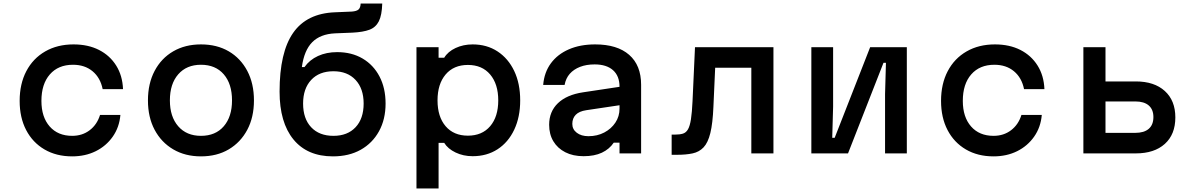

<svg xmlns="http://www.w3.org/2000/svg" viewBox="-20 -874 6790 1094"><path d="M391 17Q301 17 233.5 -22.5Q166 -62 129 -133Q92 -204 92 -299Q92 -396 130 -468.5Q168 -541 237.5 -581Q307 -621 399 -621Q482 -621 544 -589.5Q606 -558 642 -500.5Q678 -443 681 -366H565Q552 -431 507.5 -468Q463 -505 396 -505Q312 -505 264 -450Q216 -395 216 -299Q216 -207 263 -153.5Q310 -100 391 -100Q449 -100 491 -132Q533 -164 550 -219H666Q660 -149 622.5 -95.5Q585 -42 525.5 -12.5Q466 17 391 17Z M1125 17Q1035 17 967 -23Q899 -63 861 -134.5Q823 -206 823 -302Q823 -398 861 -470Q899 -542 967 -581.5Q1035 -621 1125 -621Q1216 -621 1283.5 -581.5Q1351 -542 1389 -470Q1427 -398 1427 -302Q1427 -206 1389 -134.5Q1351 -63 1283.5 -23Q1216 17 1125 17ZM1125 -100Q1208 -100 1255 -154.5Q1302 -209 1302 -302Q1302 -396 1255 -450.5Q1208 -505 1125 -505Q1043 -505 995.5 -450.5Q948 -396 948 -302Q948 -209 995.5 -154.5Q1043 -100 1125 -100Z M1877 17Q1731 17 1652 -79.5Q1573 -176 1573 -352Q1573 -576 1650.5 -687Q1728 -798 1889 -804L1984 -808Q2012 -810 2023 -820Q2034 -830 2035 -854H2158Q2156 -787 2138.5 -752.5Q2121 -718 2085 -704.5Q2049 -691 1988 -688L1889 -684Q1805 -680 1759 -633.5Q1713 -587 1700 -492H1715Q1744 -533 1792 -555Q1840 -577 1901 -577Q1984 -577 2046 -540.5Q2108 -504 2142.5 -438Q2177 -372 2177 -284Q2177 -194 2139.5 -126Q2102 -58 2035 -20.5Q1968 17 1877 17ZM1880 -100Q1960 -100 2006 -149Q2052 -198 2052 -284Q2052 -369 2006 -418.5Q1960 -468 1880 -468Q1799 -468 1753 -418.5Q1707 -369 1707 -284Q1707 -198 1753 -149Q1799 -100 1880 -100Z M2353 200V-605H2479V-545H2511Q2532 -580 2576 -600.5Q2620 -621 2673 -621Q2754 -621 2815 -581Q2876 -541 2910 -469.5Q2944 -398 2944 -302Q2944 -207 2910 -135Q2876 -63 2815 -23.5Q2754 16 2673 16Q2620 16 2576 -5Q2532 -26 2511 -60H2479V200ZM2646 -101Q2727 -101 2773 -155Q2819 -209 2819 -302Q2819 -395 2773 -449.5Q2727 -504 2646 -504Q2565 -504 2519 -449.5Q2473 -395 2473 -302Q2473 -209 2519 -155Q2565 -101 2646 -101Z M3521 -381V-276L3320 -246Q3280 -240 3260.5 -220Q3241 -200 3241 -168Q3241 -137 3266.5 -117.5Q3292 -98 3333 -98Q3383 -98 3423 -119Q3463 -140 3486.5 -175.5Q3510 -211 3510 -255V-380Q3510 -441 3473 -474Q3436 -507 3368 -507Q3321 -507 3285 -493Q3249 -479 3226.5 -453.5Q3204 -428 3197 -390H3075Q3081 -462 3119 -513.5Q3157 -565 3221.5 -593Q3286 -621 3371 -621Q3497 -621 3565 -561.5Q3633 -502 3633 -391V0H3510V-61H3477Q3452 -24 3409.5 -4Q3367 16 3305 16Q3245 16 3201 -6.5Q3157 -29 3133 -69Q3109 -109 3109 -163Q3109 -238 3159 -286Q3209 -334 3302 -348Z M3807 8V-107H3825Q3853 -107 3871 -112.5Q3889 -118 3900 -137Q3911 -156 3917 -194.5Q3923 -233 3926 -298L3940 -605H4387V0H4261V-488H4055L4045 -266Q4041 -171 4027.5 -116Q4014 -61 3989 -34.5Q3964 -8 3926.5 0Q3889 8 3838 8Z M4603 0V-605H4727V-267L4722 -89H4736L4938 -605H5147V0H5023V-338L5028 -516H5014L4812 0Z M5641 17Q5551 17 5483.5 -22.5Q5416 -62 5379 -133Q5342 -204 5342 -299Q5342 -396 5380 -468.5Q5418 -541 5487.5 -581Q5557 -621 5649 -621Q5732 -621 5794 -589.5Q5856 -558 5892 -500.5Q5928 -443 5931 -366H5815Q5802 -431 5757.5 -468Q5713 -505 5646 -505Q5562 -505 5514 -450Q5466 -395 5466 -299Q5466 -207 5513 -153.5Q5560 -100 5641 -100Q5699 -100 5741 -132Q5783 -164 5800 -219H5916Q5910 -149 5872.5 -95.5Q5835 -42 5775.5 -12.5Q5716 17 5641 17Z M6153 0V-605H6279V-410H6452Q6557 -410 6617 -355.5Q6677 -301 6677 -205Q6677 -108 6617 -54Q6557 0 6452 0ZM6279 -117H6449Q6499 -117 6525.5 -140Q6552 -163 6552 -207Q6552 -250 6525.5 -273Q6499 -296 6449 -296H6279Z"/></svg>

Font: Martian Mono SemiExpanded Medium
Style: Regular
Weight: 500
Width: 6
Designer: Roman Shamin
Foundry: Evil Martians
Version: Version 1.000